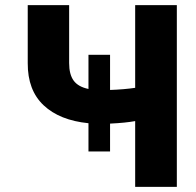

<svg xmlns="http://www.w3.org/2000/svg" viewBox="-20 -727 762 747"><path d="M408.2 -377Q462.4 -378.9 505.9 -385.3V-707H668V0H505.9V-255.9Q468.8 -249 408.2 -246.1V-137.7H324.2V-247.6Q211.9 -258.8 149.7 -317.4Q87.4 -376 87.9 -481.4V-707H249V-481.4Q249 -437.5 266.6 -413.3Q284.2 -389.2 324.2 -380.9V-513.7H408.2Z"/></svg>

Font: Pretendard JP ExtraBold
Style: Regular
Weight: 800
Designer: Base glyphs from Inter by Rasmus Andersson; Hangeul glyphs from Noto Sans CJK(Source Han Sans) by Jang Soo-young and Kan
Foundry: Kil Hyung-jin
Version: Version 1.309